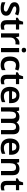

<svg xmlns="http://www.w3.org/2000/svg" viewBox="2451 -3242 801 5743"><g transform="rotate(90 2851.5 -370.5)"><path d="M450 -157Q450 -75 391.5 -32.5Q333 10 224 10Q167 10 126.5 2Q86 -6 48 -23V-130Q88 -111 136.5 -98Q185 -85 228 -85Q280 -85 303 -101Q326 -117 326 -144Q326 -160 317 -172.5Q308 -185 281.5 -200Q255 -215 203 -237Q151 -257 116.5 -278.5Q82 -300 64.5 -329Q47 -358 47 -404Q47 -477 104.5 -514.5Q162 -552 258 -552Q308 -552 352.5 -542Q397 -532 442 -512L402 -419Q364 -435 328 -446Q292 -457 254 -457Q171 -457 171 -410Q171 -393 181.5 -381Q192 -369 218.5 -355.5Q245 -342 294 -323Q342 -304 377 -283.5Q412 -263 431 -233Q450 -203 450 -157Z M781 -91Q804 -91 826.5 -95.5Q849 -100 868 -106V-12Q848 -3 816 3.5Q784 10 749 10Q703 10 665 -5.5Q627 -21 605 -59Q583 -97 583 -165V-447H510V-502L590 -546L630 -661H709V-542H863V-447H709V-166Q709 -128 729 -109.5Q749 -91 781 -91Z M1261 -552Q1274 -552 1289.5 -551Q1305 -550 1316 -547L1305 -430Q1295 -432 1281 -433.5Q1267 -435 1256 -435Q1216 -435 1181 -418.5Q1146 -402 1124.5 -367.5Q1103 -333 1103 -281V0H977V-542H1074L1092 -448H1098Q1122 -491 1164 -521.5Q1206 -552 1261 -552Z M1479 -751Q1508 -751 1528.5 -736.5Q1549 -722 1549 -685Q1549 -648 1528.5 -633Q1508 -618 1479 -618Q1450 -618 1429.5 -633Q1409 -648 1409 -685Q1409 -722 1429.5 -736.5Q1450 -751 1479 -751ZM1542 -542V0H1416V-542Z M1922 10Q1805 10 1738 -57Q1671 -124 1671 -268Q1671 -368 1704.5 -430.5Q1738 -493 1797 -522.5Q1856 -552 1932 -552Q1983 -552 2023 -542Q2063 -532 2091 -518L2054 -419Q2023 -431 1992 -439.5Q1961 -448 1932 -448Q1800 -448 1800 -269Q1800 -182 1833.5 -138Q1867 -94 1930 -94Q1975 -94 2010 -105Q2045 -116 2077 -135V-26Q2046 -8 2010.5 1Q1975 10 1922 10Z M2414 -91Q2437 -91 2459.5 -95.5Q2482 -100 2501 -106V-12Q2481 -3 2449 3.5Q2417 10 2382 10Q2336 10 2298 -5.5Q2260 -21 2238 -59Q2216 -97 2216 -165V-447H2143V-502L2223 -546L2263 -661H2342V-542H2496V-447H2342V-166Q2342 -128 2362 -109.5Q2382 -91 2414 -91Z M2828 -552Q2937 -552 3000.5 -487Q3064 -422 3064 -306V-242H2706Q2708 -168 2747 -127.5Q2786 -87 2855 -87Q2907 -87 2949 -97.5Q2991 -108 3035 -128V-27Q2995 -8 2952 1Q2909 10 2849 10Q2770 10 2708.5 -20.5Q2647 -51 2612.5 -113Q2578 -175 2578 -267Q2578 -406 2647 -479Q2716 -552 2828 -552ZM2828 -459Q2777 -459 2745.5 -426.5Q2714 -394 2709 -330H2942Q2941 -386 2913.5 -422.5Q2886 -459 2828 -459Z M3812 -552Q3904 -552 3950.5 -505Q3997 -458 3997 -353V0H3871V-329Q3871 -450 3779 -450Q3713 -450 3685 -407Q3657 -364 3657 -282V0H3531V-329Q3531 -450 3438 -450Q3369 -450 3343 -402Q3317 -354 3317 -265V0H3191V-542H3288L3306 -471H3313Q3337 -513 3380.5 -532.5Q3424 -552 3471 -552Q3532 -552 3573.5 -531.5Q3615 -511 3637 -468H3647Q3672 -512 3717 -532Q3762 -552 3812 -552Z M4373 -552Q4482 -552 4545.5 -487Q4609 -422 4609 -306V-242H4251Q4253 -168 4292 -127.5Q4331 -87 4400 -87Q4452 -87 4494 -97.5Q4536 -108 4580 -128V-27Q4540 -8 4497 1Q4454 10 4394 10Q4315 10 4253.5 -20.5Q4192 -51 4157.5 -113Q4123 -175 4123 -267Q4123 -406 4192 -479Q4261 -552 4373 -552ZM4373 -459Q4322 -459 4290.5 -426.5Q4259 -394 4254 -330H4487Q4486 -386 4458.5 -422.5Q4431 -459 4373 -459Z M5026 -552Q5117 -552 5168.5 -505Q5220 -458 5220 -353V0H5094V-328Q5094 -450 4994 -450Q4918 -450 4890 -402Q4862 -354 4862 -265V0H4736V-542H4833L4851 -471H4858Q4884 -513 4929.5 -532.5Q4975 -552 5026 -552Z M5588 -91Q5611 -91 5633.5 -95.5Q5656 -100 5675 -106V-12Q5655 -3 5623 3.5Q5591 10 5556 10Q5510 10 5472 -5.5Q5434 -21 5412 -59Q5390 -97 5390 -165V-447H5317V-502L5397 -546L5437 -661H5516V-542H5670V-447H5516V-166Q5516 -128 5536 -109.5Q5556 -91 5588 -91Z"/></g></svg>

Font: Noto Sans Bassa Vah SemiBold
Style: Regular
Weight: 600
Designer: Monotype Design Team
Foundry: Monotype Imaging Inc.
Version: Version 2.002; ttfautohint (v1.8.4.7-5d5b)